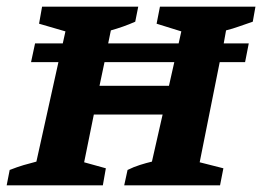

<svg xmlns="http://www.w3.org/2000/svg" viewBox="-23 -555 785 575"><path d="M-3 0 6 -46Q29 -55 47.5 -60.5Q66 -66 86 -71L152 -369H70L82 -425H165L173 -461L94 -484L103 -535H391L382 -490Q364 -482 345.5 -475.5Q327 -469 309 -464L301 -425H512L520 -461L446 -484L456 -535H742L734 -490Q710 -482 692 -475.5Q674 -469 654 -464L647 -425H722L711 -369H635L575 -69L646 -51L636 0H349L359 -46Q377 -55 396 -61Q415 -67 432 -71L464 -212H258L229 -69L294 -51L285 0ZM275 -298H483L499 -369H290Z"/></svg>

Font: Piazzolla SC
Style: Bold Italic
Weight: 700
Italic angle: -11.3°
Designer: Juan Pablo del Peral
Foundry: Huerta Tipografica
Version: Version 1.330